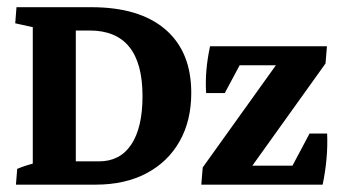

<svg xmlns="http://www.w3.org/2000/svg" viewBox="-20 -503 928 523"><path d="M131.8 0V-63.5H250Q307.1 -63.5 337.6 -109.4Q368.2 -155.3 368.2 -241.2Q368.2 -419.9 224.1 -419.9H131.8V-483.4H228.5Q359.9 -483.4 430.4 -422.9Q501 -362.3 501 -250Q501 -173.8 469 -117.7Q437 -61.5 378.7 -30.8Q320.3 0 240.2 0ZM69.3 -7.3V-476.6H186.5V-7.3ZM23.4 0 26.9 -43Q50.3 -53.2 87.9 -62L69.3 -12.2V-88.9H186.5V-12.2L169.4 -58.1L234.4 -43.9L231 0ZM232.4 -483.4 229 -440.4Q205.6 -430.2 168 -421.4L186.5 -471.2V-394.5H69.3V-471.2L86.4 -425.3L21.5 -439.5L24.9 -483.4ZM528.3 0 532.2 -46.9 768.6 -377H870.6L866.7 -330.1L630.4 0ZM528.3 0 596.2 -51.8H840.8L858.9 0ZM567.4 -325.2 552.2 -377H870.6L802.7 -325.2ZM541.5 -249.5Q537.6 -309.6 552.2 -377L637.2 -333.5L592.3 -249.5ZM858.9 0 775.9 -50.3 823.2 -139.2H871.1Q874 -73.2 858.9 0Z"/></svg>

Font: Markazi Text
Style: Regular
Weight: 400
Designer: Borna Izadpanah (Arabic designer), Fiona Ross (Arabic design director) and Florian Runge (Latin designer)
Foundry: Borna Izadpanah and Florian Runge
Version: Version 1.000